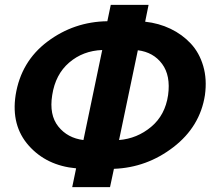

<svg xmlns="http://www.w3.org/2000/svg" viewBox="-20 -767 872 787"><path d="M575 -678Q631 -672 679 -649Q727 -626 762 -588.5Q797 -551 813 -496.5Q829 -442 820 -377Q800 -248 691 -164Q582 -80 447 -75L431 0H276L292 -77Q171 -88 98 -170Q25 -252 44 -377Q66 -515 174.5 -596.5Q283 -678 420 -680L434 -747H589ZM194 -377Q181 -296 219 -248.5Q257 -201 322 -193L399 -562Q320 -559 263.5 -510.5Q207 -462 194 -377ZM669 -377Q680 -457 644.5 -505Q609 -553 545 -561L468 -193Q542 -199 599.5 -247Q657 -295 669 -377Z"/></svg>

Font: Raleway-v4020 ExtraBold
Style: Italic
Weight: 800
Italic angle: -12°
Designer: Matt McInerney, Pablo Impallari, Rodrigo Fuenzalida
Foundry: Matt McInerney, Pablo Impallari, Rodrigo Fuenzalida
Version: Version 4.020;PS 004.020;hotconv 1.0.88;makeotf.lib2.5.64775